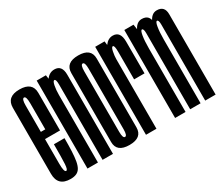

<svg xmlns="http://www.w3.org/2000/svg" viewBox="-106 -868 1314 1134"><g transform="rotate(-30 551.0 -301.0)"><path d="M99.4 3.8Q12.9 3.8 12.9 -80.9Q12.9 -165.5 12.9 -299.9Q12.9 -455.8 12.9 -530.8Q12.9 -605.7 100.1 -605.7Q187.4 -605.7 187.4 -532.3Q187.4 -458.9 187.4 -301.8Q187.4 -288.5 187.4 -276.1H77.2V-325.3H121.5L115.2 -316.6Q115.2 -456.4 115.2 -503.6Q115.2 -550.8 100.1 -550.8Q85 -550.8 85 -503.6Q85 -456.4 85 -302.4Q85 -165.6 85 -108.2Q85 -50.8 99.4 -50.8ZM99.4 -50.8Q105.2 -50.8 108.4 -60.2Q111.7 -69.7 113.1 -90.2Q114.4 -110.6 114.8 -143.7Q115.2 -176.8 115.2 -223.4H187.4Q187.4 -171.7 185.7 -133.6Q183.9 -95.4 179.1 -69Q174.2 -42.5 164.7 -26.5Q155.1 -10.6 139.1 -3.4Q123.1 3.8 99.4 3.8L95.1 -21.1Z M215.2 0V-600H278L286.6 -536.2V0ZM318.1 0V-382.6Q318.1 -477.8 318.1 -514.2Q318.1 -550.6 306.8 -550.6Q297.6 -550.6 292.1 -523.1Q286.6 -495.6 286.6 -461.2L252.9 -472.7Q252.9 -527.9 276.3 -566.5Q299.7 -605.1 337.8 -605.1Q389.1 -605.1 389.1 -540Q389.1 -474.9 389.1 -380.2V0Z M500.9 3.8Q414.4 3.8 414.4 -66.2Q414.4 -136.2 414.4 -300.6Q414.4 -464.9 414.4 -535.6Q414.4 -606.2 500.9 -606.2Q587.4 -606.2 587.4 -535.6Q587.4 -464.9 587.4 -300.6Q587.4 -136.2 587.4 -66.2Q587.4 3.8 500.9 3.8ZM500.9 -50.8Q516 -50.8 516 -94.8Q516 -138.9 516 -300.6Q516 -462.3 516 -507Q516 -551.7 500.9 -551.7Q485.8 -551.7 485.8 -507Q485.8 -462.3 485.8 -300.6Q485.8 -138.9 485.8 -94.8Q485.8 -50.8 500.9 -50.8Z M717.1 -318.5Q717.1 -463 717.1 -507.1Q717.1 -551.1 706.1 -551.1Q696.6 -551.1 691.1 -523.6Q685.6 -496.1 685.6 -473.8L658.8 -485.2Q658.8 -544 681.6 -574.8Q704.3 -605.6 736.4 -605.6Q787.8 -605.6 787.9 -536Q788.1 -466.4 788.1 -318.5ZM614.2 0V-600H678.1L685.6 -534.8V0Z M812.8 0V-600H875.5L884.1 -540.7V0ZM915.6 0V-425.1Q915.6 -487.6 915.6 -519.1Q915.6 -550.6 904.2 -550.6Q895.1 -550.6 889.6 -517.3Q884.1 -484 884.1 -434.4L856.5 -466.4Q856.5 -511.1 876.5 -558.1Q896.6 -605.1 933.4 -605.1Q986.6 -605.1 986.6 -548.1Q986.6 -491.1 986.6 -433.9V0ZM1018.1 0V-425.1Q1018.1 -487.6 1018.1 -519.1Q1018.1 -550.6 1006.8 -550.6Q997.6 -550.6 992.1 -517.3Q986.6 -484 986.6 -434.4L959 -466.4Q959 -511.1 979 -558.1Q999.1 -605.1 1035.9 -605.1Q1089.1 -605.1 1089.1 -548.1Q1089.1 -491.1 1089.1 -433.9V0Z"/></g></svg>

Font: Anybody UltraCondensed Thin
Style: Regular
Weight: 100
Width: 1
Designer: Tyler Finck
Foundry: Etcetera Type Company
Version: Version 1.110